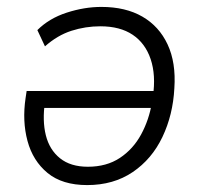

<svg xmlns="http://www.w3.org/2000/svg" viewBox="-20 -527 580 555"><path d="M232 8Q160 8 117.5 -27Q75 -62 59.5 -119.5Q44 -177 54 -244L57 -264H440L433 -215H88L110 -233Q102 -178 112.5 -136Q123 -94 153.5 -69.5Q184 -45 234 -45Q288 -45 326.5 -70.5Q365 -96 388 -138.5Q411 -181 419 -230L422 -248Q431 -310 415.5 -356Q400 -402 363.5 -426.5Q327 -451 270 -451Q227 -451 186.5 -438Q146 -425 110 -393L88 -440Q122 -474 173 -490.5Q224 -507 273 -507Q343 -507 391.5 -479Q440 -451 464.5 -398.5Q489 -346 484 -272Q480 -195 449.5 -131Q419 -67 363.5 -29.5Q308 8 232 8Z"/></svg>

Font: Nunitoga
Style: Light Italic
Weight: 300
Italic angle: -9°
Designer: Vernon Adams
Foundry: Vernon Adams
Version: Version 1.0